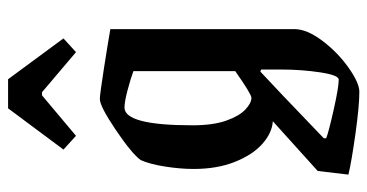

<svg xmlns="http://www.w3.org/2000/svg" viewBox="-237 -490 909 475"><g transform="rotate(-90 217.5 -252.5)"><path d="M23 155 32 79 155 -32Q126 -34 99 -58Q72 -82 54.5 -126Q37 -170 37 -228Q37 -261 43 -299Q49 -337 59 -359Q75 -381 133.5 -420.5Q192 -460 210 -460Q221 -460 285 -450Q349 -440 383 -434V21Q383 52 354.5 90Q326 128 288 155Q250 182 228 182Q193 182 125 172.5Q57 163 23 155ZM279 -125V-377Q260 -384 231.5 -391.5Q203 -399 189 -399Q145 -399 145 -231Q145 -180 156.5 -147.5Q168 -115 184 -100Q200 -85 213 -85Q222 -85 279 -125ZM283 -12V-61L278 -63Q243 -31 113 94V100Q128 106 183.5 118.5Q239 131 258 131Q269 131 276 85Q283 39 283 -12ZM85 -550 187 -687H259L360 -550L326 -519L227 -603H219L119 -519Z"/></g></svg>

Font: Grenze Medium
Style: Regular
Weight: 500
Designer: Renata Polastri
Foundry: Omnibus-Type
Version: Version 1.002; ttfautohint (v1.8)